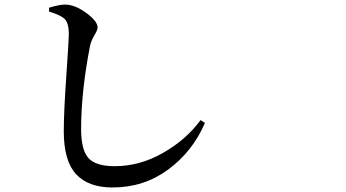

<svg xmlns="http://www.w3.org/2000/svg" viewBox="-20 -789 1540 854"><path d="M262.7 -709Q242.2 -724.6 198.2 -737.3V-754.9Q248 -769.5 271.5 -768.6Q314.5 -767.6 364.3 -731Q414.1 -694.3 414.1 -667Q414.1 -655.3 399.4 -631.3Q384.8 -607.4 379.9 -582Q340.8 -380.9 340.8 -213.9Q340.8 -123 373 -86.4Q405.3 -49.8 490.2 -49.8Q601.6 -49.8 705.1 -108.9Q808.6 -168 872.1 -254.9L891.6 -242.2Q836.9 -115.2 728.5 -35.2Q620.1 44.9 480.5 44.9Q373 44.9 318.4 -14.2Q263.7 -73.2 263.7 -205.1Q263.7 -289.1 274.9 -450.7Q286.1 -612.3 286.1 -636.7Q286.1 -692.4 262.7 -709Z"/></svg>

Font: Bpmf Zihi Serif SemiBold
Style: SemiBold
Weight: 600
Foundry: But Ko
Version: Version 1.320